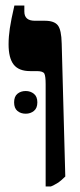

<svg xmlns="http://www.w3.org/2000/svg" viewBox="-20 -667 288 694"><path d="M145 7V-363Q145 -391 140.5 -400.5Q136 -410 113 -410H89Q48 -410 29.5 -433.5Q11 -457 11 -507Q11 -534 15.5 -564.5Q20 -595 32 -647H68V-625Q68 -592 106 -592H142Q176 -592 189 -575.5Q202 -559 203 -510L216 -29Q200 -13 188 -5.5Q176 2 164 7ZM31 -297Q31 -318 43 -328Q55 -338 73 -338Q90 -338 102.5 -328Q115 -318 115 -297Q115 -276 102.5 -266Q90 -256 73 -256Q55 -256 43 -266Q31 -276 31 -297Z"/></svg>

Font: Noto Serif Hebrew Condensed Black
Style: Regular
Weight: 900
Width: 3
Designer: Monotype Design Team
Foundry: Monotype Imaging Inc.
Version: Version 2.004; ttfautohint (v1.8.4.7-5d5b)